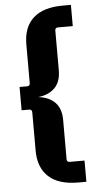

<svg xmlns="http://www.w3.org/2000/svg" viewBox="-58 -715 450 919"><g transform="rotate(-5 167.0 -255.0)"><path d="M234 -564V-373Q234 -313 198.5 -283Q163 -253 103 -253V-255Q163 -255 198.5 -225Q234 -195 234 -135V54Q234 68 248 68H319V170H280Q186 170 138 126Q90 82 90 0V-184Q90 -198 76 -198H40V-310H76Q90 -310 90 -324V-510Q90 -593 138 -636.5Q186 -680 280 -680H319V-578H248Q234 -578 234 -564Z"/></g></svg>

Font: Gemunu Libre ExtraLight ExtraBold
Style: Regular
Weight: 800
Version: Version 1.100